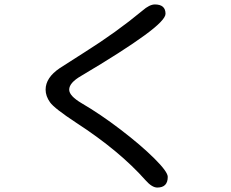

<svg xmlns="http://www.w3.org/2000/svg" viewBox="-20 -784 1040 863"><path d="M724 -722Q724 -694 631 -626Q534 -555 345 -443Q291 -412 291 -381Q291 -353 347 -320Q431 -271 522 -201.5Q613 -132 673.5 -72Q734 -12 734 11Q734 59 687 59Q663 59 634 26Q517 -106 323 -232Q224 -297 205 -324Q185 -352 185 -381Q185 -435 249 -478L360 -549Q503 -639 620 -736Q652 -764 676 -764Q724 -764 724 -722Z"/></svg>

Font: 寒蝉全圆体
Style: Regular
Weight: 400
Designer: Warren2060
      Designed by Motoya company      

      [Varela Round]
      Joe Prince(Latin component); Avraham Cornf
Foundry: ChillType
Version: Version 3.200